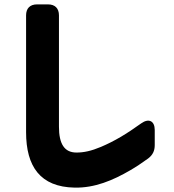

<svg xmlns="http://www.w3.org/2000/svg" viewBox="-20 -763 792 876"><path d="M320 93C412 95 495 60 574 14C600 -1 627 -19 656 -40C677 -56 686 -75 686 -101V-170C686 -211 659 -225 624 -200C556 -151 502 -119 441 -93C396 -74 362 -67 329 -67C274 -67 249 -106 249 -185V-693C249 -725 231 -743 199 -743H149C117 -743 99 -725 99 -693V-160C99 -3 164 90 320 93Z"/></svg>

Font: コーポレート・ロゴ（ラウンド）ver3 Bold
Style: Regular
Weight: 700
Designer: [KANA_main] LOGOTYPE.JP [Source Han Sans] Ryoko NISHIZUKA 西塚涼子 (kana, bopomofo & ideographs); Paul D. Hunt (Latin, Greek
Version: Version 12.001;FEAKit 1.0